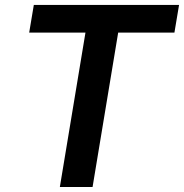

<svg xmlns="http://www.w3.org/2000/svg" viewBox="-20 -747 735 767"><path d="M96.6 -616.8 115.1 -727.3H695.3L676.8 -616.8H452.1L349.8 0H219.1L321.4 -616.8Z"/></svg>

Font: Inter P Semi Bold
Style: Italic
Weight: 600
Italic angle: 9.39999°
Designer: Rasmus Andersson
Foundry: rsms
Version: Version 3.018;git-588b23468